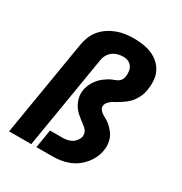

<svg xmlns="http://www.w3.org/2000/svg" viewBox="-173 -871 946 998"><g transform="rotate(30 300.0 -371.5)"><path d="M23 0 118 -573Q122 -598 131.5 -622.5Q141 -647 158 -667.5Q175 -688 197.5 -703Q220 -718 244.5 -727Q269 -736 294 -739.5Q319 -743 344 -743Q372 -743 399.5 -739Q427 -735 452 -724.5Q477 -714 497 -696Q517 -678 528.5 -654Q540 -630 541.5 -601.5Q543 -573 538 -545Q536 -533 532.5 -521.5Q529 -510 523 -498.5Q517 -487 510 -476.5Q503 -466 494 -457Q485 -448 474.5 -440Q464 -432 453.5 -425Q443 -418 432 -412Q421 -406 410 -399.5Q399 -393 390 -383Q381 -373 379 -361Q377 -348 384.5 -337.5Q392 -327 402.5 -320.5Q413 -314 424 -308Q435 -302 444.5 -294.5Q454 -287 462.5 -278Q471 -269 478.5 -259Q486 -249 491 -237.5Q496 -226 498.5 -213.5Q501 -201 501.5 -187.5Q502 -174 499 -161Q496 -138 485 -115Q474 -92 457.5 -72.5Q441 -53 420.5 -38.5Q400 -24 376.5 -15.5Q353 -7 329.5 -3.5Q306 0 282 0H187L205 -110H282Q295 -110 309 -113Q323 -116 335 -123Q347 -130 356 -142.5Q365 -155 368 -168Q369 -178 366.5 -187Q364 -196 359 -203Q354 -210 347.5 -215.5Q341 -221 334 -226H333V-227Q315 -240 297.5 -255Q280 -270 268 -289Q256 -308 250.5 -331Q245 -354 249 -379Q251 -390 255 -401Q259 -412 264.5 -422.5Q270 -433 277.5 -443Q285 -453 293.5 -461.5Q302 -470 312 -477Q322 -484 332 -490.5Q342 -497 353 -501Q364 -505 375.5 -510Q387 -515 395 -524.5Q403 -534 405 -545Q408 -561 406.5 -577.5Q405 -594 397 -607Q389 -620 375 -626.5Q361 -633 344 -633Q328 -633 311 -628.5Q294 -624 280.5 -613.5Q267 -603 258.5 -587.5Q250 -572 248 -555L156 0Z"/></g></svg>

Font: Iosevka Aile Extrabold Oblique
Style: Regular
Weight: 800
Italic angle: -9°
Designer: Belleve Invis
Foundry: Belleve Invis
Version: Version 31.1.0; ttfautohint (v1.8.4)